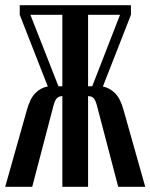

<svg xmlns="http://www.w3.org/2000/svg" viewBox="-24 -719 579 739"><path d="M372 -386Q398 -381 419 -360Q440 -339 452 -294L535 0H431L349 -313Q343 -335 335.5 -342Q328 -349 315 -349V0H216V-349Q204 -349 196 -342Q188 -335 182 -313L100 0H-4L79 -294Q91 -339 112 -360.5Q133 -382 160 -386L52 -662V-699H480V-662ZM216 -387V-662H93L201 -387ZM331 -387 438 -662H315V-387Z"/></svg>

Font: Moniqa ExtBd Cond Paragraph
Style: Regular
Weight: 800
Width: 3
Designer: Rajesh Rajput
Foundry: Rajesh Rajput
Version: Version 1.000